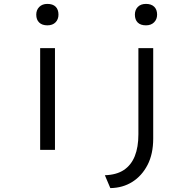

<svg xmlns="http://www.w3.org/2000/svg" viewBox="-20 -769 983 985"><path d="M186 0V-522H262V0ZM223 -639Q196 -639 181 -653.5Q166 -668 166 -694Q166 -718 181.5 -733.5Q197 -749 223 -749Q251 -749 265.5 -734.5Q280 -720 280 -694Q280 -670 265 -654.5Q250 -639 223 -639ZM546 196 518 130Q578 128 615.5 103Q653 78 671.5 32Q690 -14 690 -80V-522H766V-58Q766 21 737 77Q708 133 659 164Q610 195 546 196ZM729 -639Q701 -639 686.5 -653.5Q672 -668 672 -694Q672 -718 687 -733.5Q702 -749 729 -749Q756 -749 771 -734.5Q786 -720 786 -694Q786 -670 770.5 -654.5Q755 -639 729 -639Z"/></svg>

Font: Lexend Peta Light
Style: Regular
Weight: 300
Version: Version 1.007